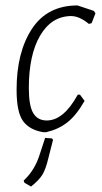

<svg xmlns="http://www.w3.org/2000/svg" viewBox="-20 -480 376 706"><path d="M265 -460 325 -440 331 -431 317 -395 307 -392Q272 -421 241 -421Q169 -420 127.5 -349Q86 -278 86 -156Q86 -92 102 -64.5Q118 -37 152 -37Q214 -37 266 -132H274L291 -109Q260 -55 227 -29.5Q194 -4 150 6H139Q89 -2 65 -34.5Q41 -67 41 -150Q41 -288 97.5 -374Q154 -460 265 -460ZM94 206 70 192 67 184Q107 147 125 91L146 27L171 29L175 34L158 101Q148 143 135.5 163Q123 183 94 206Z"/></svg>

Font: Alegreya Sans Light
Style: Italic
Weight: 300
Italic angle: -7°
Designer: Juan Pablo del Peral
Foundry: Huerta Tipografica
Version: Version 2.007